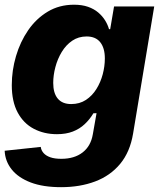

<svg xmlns="http://www.w3.org/2000/svg" viewBox="-20 -568 675 803"><path d="M235.4 214.8Q160.2 214.8 108.4 195.1Q56.6 175.3 29.1 140.9Q1.5 106.4 -0.5 62.5L150.4 46.4Q152.3 61 162.4 72.3Q172.4 83.5 190.4 89.8Q208.5 96.2 236.3 96.2Q291 96.2 325.4 69.6Q359.9 43 368.2 -6.3L383.8 -94.7L370.6 -94.2Q355.5 -68.8 334.2 -48.8Q313 -28.8 284.4 -17.8Q255.9 -6.8 218.3 -6.8Q164.1 -6.8 121.1 -29.5Q78.1 -52.2 53.7 -97.9Q29.3 -143.6 29.3 -211.9Q29.3 -273.4 46.9 -333.3Q64.5 -393.1 97.9 -441.7Q131.3 -490.2 179.7 -519.3Q228 -548.3 289.6 -548.3Q322.8 -548.3 347.9 -539.6Q373 -530.8 390.6 -515.9Q408.2 -501 419.4 -482.9Q430.7 -464.8 436 -445.8L440.9 -446.3L457 -541H625L536.6 -9.3Q523.9 67.4 482.7 117.2Q441.4 167 377.9 190.9Q314.5 214.8 235.4 214.8ZM277.8 -132.8Q313 -132.8 339.4 -150.1Q365.7 -167.5 383.3 -195.8Q400.9 -224.1 409.7 -257.6Q418.5 -291 418.5 -323.7Q418.5 -367.2 399.2 -391.4Q379.9 -415.5 342.3 -415.5Q308.1 -415.5 282 -397.7Q255.9 -379.9 238.3 -350.8Q220.7 -321.8 211.7 -287.6Q202.6 -253.4 202.6 -221.2Q202.6 -178.2 221.7 -155.5Q240.7 -132.8 277.8 -132.8Z"/></svg>

Font: Inter 17pt ExtraBold
Style: Italic
Weight: 800
Italic angle: -9.3988°
Version: Version 4.001;git-66647c0bb